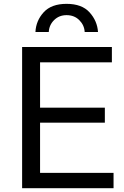

<svg xmlns="http://www.w3.org/2000/svg" viewBox="-20 -993 654 1013"><path d="M167 -824.2Q169.9 -883.8 210.4 -928.2Q251 -972.7 331.1 -972.7Q412.1 -972.7 452.6 -927.7Q493.2 -882.8 497.1 -824.2H426.8Q424.8 -860.4 398.4 -886.7Q372.1 -913.1 331.1 -913.1Q292 -913.1 265.6 -887.2Q239.3 -861.3 237.3 -824.2ZM96.7 0V-745.1H570.3V-664.1H191.4V-424.8H533.2V-345.7H191.4V-81.1H579.1V0Z"/></svg>

Font: Gothic A1 Medium
Style: Regular
Weight: 500
Designer: HanYang I&C Co.,Ltd.
Foundry: HanYang I&C Co.,Ltd.
Version: Version 2.50